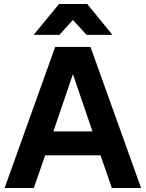

<svg xmlns="http://www.w3.org/2000/svg" viewBox="-20 -933 724 953"><path d="M147 -759.8 272.9 -913.1H413.1L538.1 -759.8H410.2L341.8 -834L274.9 -759.8ZM2.9 0 253.9 -700.2H429.2L680.2 0H535.2L479 -162.1H204.1L147.9 0ZM245.1 -280.8H439L341.8 -564.9Z"/></svg>

Font: SUSE
Style: Bold
Weight: 700
Designer: Rene Bieder
Foundry: SUSE
Version: Version 1.000